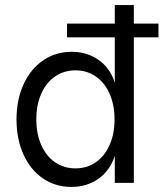

<svg xmlns="http://www.w3.org/2000/svg" viewBox="-20 -720 660 756"><path d="M244 -627H604V-573H244ZM45 -250Q45 -327 72.5 -387.5Q100 -448 149.5 -482Q199 -516 262 -516Q314 -516 355 -492.5Q396 -469 418.5 -427Q441 -385 441 -330V-170Q441 -116 418 -73.5Q395 -31 354 -7.5Q313 16 261 16Q198 16 149 -17.5Q100 -51 72.5 -111.5Q45 -172 45 -250ZM431 -250Q431 -307 411.5 -351Q392 -395 357 -419Q322 -443 277 -443Q232 -443 197 -419Q162 -395 142.5 -351Q123 -307 123 -250Q123 -193 142.5 -149Q162 -105 197 -81Q232 -57 277 -57Q322 -57 357 -81Q392 -105 411.5 -149Q431 -193 431 -250ZM432 -700H507V0H432Z"/></svg>

Font: Uncut Sans Variable
Style: Regular
Weight: 400
Designer: Kasper Nordkvist
Foundry: UNCUT.wtf
Version: Version 1.303;Glyphs 3.1.2 (3151)